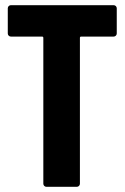

<svg xmlns="http://www.w3.org/2000/svg" viewBox="-20 -720 480 740"><path d="M147 -12V-574Q147 -579 142 -579H22Q17 -579 13.5 -582.5Q10 -586 10 -591V-688Q10 -693 13.5 -696.5Q17 -700 22 -700H418Q423 -700 426.5 -696.5Q430 -693 430 -688V-591Q430 -586 426.5 -582.5Q423 -579 418 -579H293Q288 -579 288 -574V-12Q288 -7 284.5 -3.5Q281 0 276 0H159Q154 0 150.5 -3.5Q147 -7 147 -12Z"/></svg>

Font: Barlow Condensed
Style: Bold
Weight: 700
Width: 3
Designer: Jeremy Tribby
Foundry: Tribby Type
Version: Version 1.500